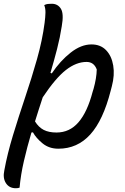

<svg xmlns="http://www.w3.org/2000/svg" viewBox="-44 -779 664 1020"><path d="M442 -543Q490 -543 519.5 -512.5Q549 -482 557.5 -431Q566 -380 550 -320L544 -297Q504 -140 435.5 -64.5Q367 11 266 11Q217 11 182.5 -17Q148 -45 131 -76L123 -75Q100 3 83 76.5Q66 150 60 218Q51 221 40 221Q5 221 -12.5 194Q-30 167 -21 126Q-5 38 25 -60.5Q55 -159 89.5 -261.5Q124 -364 152.5 -464.5Q181 -565 193 -658Q197 -689 197.5 -711.5Q198 -734 191 -752Q201 -757 210.5 -758Q220 -759 231 -759Q263 -759 279.5 -732.5Q296 -706 284 -639Q275 -580 259 -518Q243 -456 224 -392L231 -389Q276 -456 331.5 -499.5Q387 -543 442 -543ZM416 -450Q361 -450 306 -407Q251 -364 183 -262Q172 -230 162 -197.5Q152 -165 142 -134Q161 -103 188 -89Q215 -75 256 -75Q326 -75 373 -129.5Q420 -184 448 -291L453 -307Q469 -364 470 -410Q455 -450 416 -450Z"/></svg>

Font: Recursive Mn Csl St
Style: Italic
Weight: 400
Italic angle: -15°
Monospace: yes
Version: Version 1.079;hotconv 1.0.112;makeotfexe 2.5.65598; ttfautoh